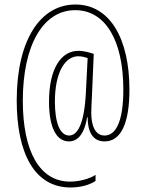

<svg xmlns="http://www.w3.org/2000/svg" viewBox="-20 -738 643 850"><path d="M553 -341C553 -568 466 -718 314 -718C158 -718 54 -560 54 -293C54 -61 132 92 292 92C335 92 377 81 403 63V36C379 53 331 66 290 66C155 66 81 -69 81 -292C81 -537 170 -693 313 -693C445 -693 526 -562 526 -341C526 -196 491 -138 443 -138C404 -138 384 -177 384 -239C384 -258 386 -293 387 -313L395 -499C382 -504 353 -513 327 -513C251 -513 197 -435 197 -288C197 -169 232 -112 285 -112C322 -112 352 -140 366 -219H368C368 -155 390 -112 443 -112C515 -112 553 -191 553 -341ZM223 -288C223 -418 268 -489 327 -489C341 -489 356 -485 368 -481L360 -325C353 -189 323 -138 286 -138C246 -138 223 -194 223 -288Z"/></svg>

Font: Noto Sans Myanmar UI ExtraCondensed Thin
Style: Regular
Weight: 100
Width: 2
Designer: Monotype Design Team
Foundry: Monotype Imaging Inc.
Version: Version 2.103